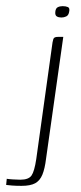

<svg xmlns="http://www.w3.org/2000/svg" viewBox="-71 -519 265 625"><path d="M-1 86Q-18 86 -31.5 85Q-45 84 -51 83L-49 63Q-44 64 -29.5 65Q-15 66 -5 66Q22 66 31.5 52.5Q41 39 47 -1L100 -381Q101 -387 102.5 -391.5Q104 -396 108 -397.5Q112 -399 119 -399H135L79 -3Q75 30 67 49.5Q59 69 43.5 77.5Q28 86 -1 86ZM129 -462Q120 -462 114 -465.5Q108 -469 109 -480Q110 -492 117 -495.5Q124 -499 133 -499Q143 -499 150 -496Q157 -493 154 -480Q152 -469 144.5 -465.5Q137 -462 129 -462Z"/></svg>

Font: Genos Thin ExtraLight
Style: Italic
Weight: 250
Italic angle: -8°
Version: Version 1.010